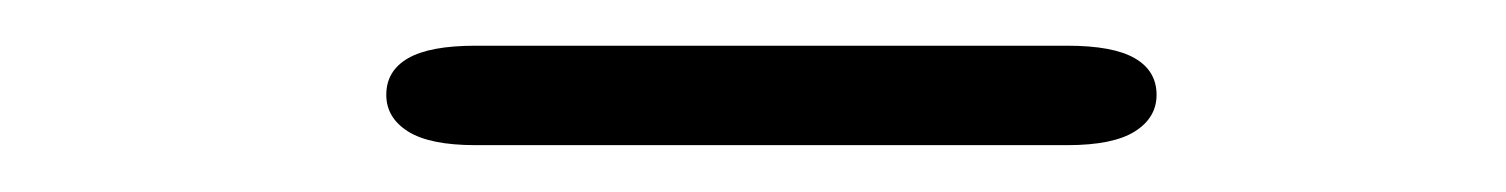

<svg xmlns="http://www.w3.org/2000/svg" viewBox="-20 -646 659 84"><path d="M149 -604.5Q149 -615 158.5 -620.5Q168 -626 188 -626H447Q467 -626 476.5 -620.5Q486 -615 486 -604.5Q486 -594.5 476.5 -588.5Q467 -582.5 447 -582.5H188Q168 -582.5 158.5 -588.5Q149 -594.5 149 -604.5Z"/></svg>

Font: Sono ExtraLight Monospace Light
Style: Regular
Weight: 300
Version: Version 2.112